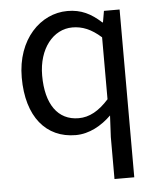

<svg xmlns="http://www.w3.org/2000/svg" viewBox="-55 -604 729 880"><g transform="rotate(-5 310.0 -164.0)"><path d="M436 229H527V-543H455L446 -491H443C396 -534 351 -557 288 -557C164 -557 53 -447 53 -271C53 -90 141 13 277 13C340 13 397 -20 441 -63L436 36ZM297 -63C201 -63 147 -141 147 -272C147 -396 216 -480 304 -480C349 -480 390 -464 436 -423V-138C391 -88 347 -63 297 -63Z"/></g></svg>

Font: Noto Sans CJK JP Regular
Style: Regular
Weight: 400
Designer: Ryoko NISHIZUKA (kana & ideographs); Paul D. Hunt (Latin, Greek & Cyrillic); Wenlong ZHANG (bopomofo); Sandoll Communica
Foundry: Adobe Systems Incorporated
Version: Version 1.001;PS 1.001;hotconv 1.0.78;makeotf.lib2.5.61930